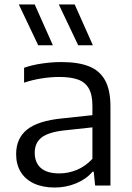

<svg xmlns="http://www.w3.org/2000/svg" viewBox="-20 -828 588 857"><path d="M473 -352.5V0H404.5L398.5 -61.5H393Q365 -28.5 320 -9.8Q275 9 224.5 9Q170.5 9 131.8 -9Q93 -27 72.5 -60.5Q52 -94 52 -139.5Q52 -210.5 101 -249.8Q150 -289 257.5 -299.5L392.5 -314V-356Q392.5 -405.5 376.2 -433.5Q360 -461.5 327.8 -473Q295.5 -484.5 244 -484.5Q208 -484.5 167 -478.2Q126 -472 87.5 -459V-525.5Q123 -538 167.5 -544.5Q212 -551 254 -551Q328.5 -551 376.5 -532.2Q424.5 -513.5 448.8 -470Q473 -426.5 473 -352.5ZM392.5 -119V-259.5L263 -245.5Q195 -237.5 165 -213.8Q135 -190 135 -146.5Q135 -102 162.5 -78Q190 -54 244.5 -54Q286 -54 324.2 -70.2Q362.5 -86.5 392.5 -119ZM150.5 -626 64 -808H135L216 -626ZM329 -626 242.5 -808H313.5L394.5 -626Z"/></svg>

Font: Encode Sans Semi Expanded
Style: Regular
Weight: 400
Width: 6
Designer: Multiple Designers
Foundry: Impallari Type
Version: Version 2.000